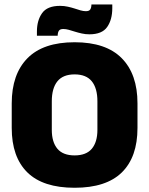

<svg xmlns="http://www.w3.org/2000/svg" viewBox="-20 -848 687 884"><path d="M323.5 16.5Q178 16.5 106 -54.2Q34 -125 34 -259V-372Q34 -506.5 106.5 -580Q179 -653.5 323.5 -653.5Q468 -653.5 540.5 -580Q613 -506.5 613 -372V-259Q613 -125 541 -54.2Q469 16.5 323.5 16.5ZM323.5 -132.5Q377 -132.5 402.8 -163.2Q428.5 -194 428.5 -250V-381.5Q428.5 -441.5 402.8 -473.5Q377 -505.5 323.5 -505.5Q270 -505.5 244.2 -473.5Q218.5 -441.5 218.5 -381.5V-250Q218.5 -194 244.2 -163.2Q270 -132.5 323.5 -132.5ZM391.5 -690Q373.5 -690 356.8 -693.8Q340 -697.5 325 -702.2Q310 -707 296.5 -710.8Q283 -714.5 271.5 -714.5Q257 -714.5 251.5 -707Q246 -699.5 245.5 -684V-683.5H150V-703Q150 -754 173.8 -787.5Q197.5 -821 256.5 -821Q275.5 -821 292.2 -817.2Q309 -813.5 323.5 -808.8Q338 -804 351 -800.2Q364 -796.5 375.5 -796.5Q390 -796.5 395.2 -804Q400.5 -811.5 401 -827V-827.5H497V-810.5Q497 -757.5 473.5 -723.8Q450 -690 391.5 -690Z"/></svg>

Font: Anek Gurmukhi Medium ExtraBold
Style: Regular
Weight: 800
Version: Version 1.003